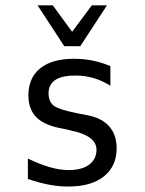

<svg xmlns="http://www.w3.org/2000/svg" viewBox="-20 -684 540 716"><path d="M391.6 -437.5V-364.3Q360.4 -383.8 328.1 -393.1Q295.9 -402.3 261.7 -402.3Q210.9 -402.3 186 -385.7Q161.1 -369.1 161.1 -335.9Q161.1 -305.7 179.7 -290.5Q198.2 -275.4 272.5 -260.7L302.7 -254.9Q358.4 -245.1 386.7 -213.4Q415 -181.6 415 -130.9Q415 -64.5 367.7 -26.4Q320.3 11.7 234.4 11.7Q200.2 11.7 163.6 4.9Q127 -2 84 -16.6V-92.8Q126 -72.3 164.1 -61Q202.1 -49.8 236.3 -49.8Q286.1 -49.8 313 -70.3Q339.8 -90.8 339.8 -126Q339.8 -178.7 240.2 -198.2L237.3 -199.2L210 -205.1Q144.5 -216.8 115.2 -247.1Q85.9 -277.3 85.9 -328.1Q85.9 -393.6 129.9 -429.2Q173.8 -464.8 255.9 -464.8Q292 -464.8 325.7 -458Q359.4 -451.2 391.6 -437.5ZM219.7 -511.7 120.1 -664.1H176.8L249 -565.4L322.3 -664.1H378.9L279.3 -511.7Z"/></svg>

Font: BabelStone Irk Bitig
Style: Regular
Weight: 400
Designer: Andrew West
Foundry: BabelStone
Version: Version 1.03 June 7, 2023